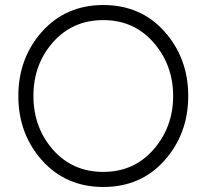

<svg xmlns="http://www.w3.org/2000/svg" viewBox="-20 -732 821 764"><path d="M391 -712Q243 -712 148 -607Q53 -501 53 -350Q53 -199 148 -93Q243 12 391 12Q540 12 634 -93Q729 -199 729 -350Q729 -501 634 -607Q540 -712 391 -712ZM391 -652Q512 -652 590 -564Q669 -474 669 -350Q669 -226 590 -136Q512 -48 391 -48Q269 -48 191 -136Q113 -225 113 -350Q113 -476 191 -564Q269 -652 391 -652Z"/></svg>

Font: Unageo Variable
Style: Regular
Weight: 300
Designer: Richard Sepsi
Foundry: Richard Sepsi
Version: Version 2.200